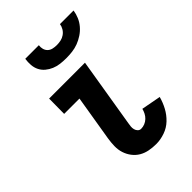

<svg xmlns="http://www.w3.org/2000/svg" viewBox="-220 -836 939 939"><g transform="rotate(-45 250.0 -366.0)"><path d="M293 8Q268 8 244.5 3.5Q221 -1 201.5 -12.5Q182 -24 168 -42.5Q154 -61 147 -83Q140 -105 140.5 -129.5Q141 -154 145 -179L184 -415H78L79 -520H327L268 -162Q266 -151 265 -141Q264 -131 266.5 -121Q269 -111 276 -104Q283 -97 293 -97Q306 -97 318.5 -102Q331 -107 341 -116.5Q351 -126 357 -138Q363 -150 366 -162L467 -143Q459 -113 444 -85Q429 -57 406 -35Q383 -13 352.5 -2.5Q322 8 293 8ZM278 -600Q257 -600 237 -602.5Q217 -605 199 -612.5Q181 -620 166 -632.5Q151 -645 142.5 -662Q134 -679 132.5 -699Q131 -719 134 -740H228Q226 -726 229.5 -713.5Q233 -701 242 -692.5Q251 -684 264 -681Q277 -678 291 -678Q305 -678 319 -681Q333 -684 345 -692.5Q357 -701 364.5 -713.5Q372 -726 374 -740H468Q465 -719 456.5 -699Q448 -679 433.5 -662Q419 -645 400 -632.5Q381 -620 361 -612.5Q341 -605 320 -602.5Q299 -600 278 -600Z"/></g></svg>

Font: Iosevka Curly Extrabold
Style: Italic
Weight: 800
Italic angle: -9°
Monospace: yes
Designer: Belleve Invis
Foundry: Belleve Invis
Version: Version 22.1.2; ttfautohint (v1.8.4)